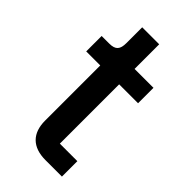

<svg xmlns="http://www.w3.org/2000/svg" viewBox="-209 -722 783 783"><g transform="rotate(45 182.5 -331.0)"><path d="M222 0C146 0 107 -41 107 -113V-431H26V-520H70C106 -520 118 -535 118 -571V-662H216V-520H325V-431H216V-89H317V0Z"/></g></svg>

Font: Plexus Sans Medium
Style: Regular
Weight: 500
Version: Version 2.001;PS 002.001;hotconv 1.0.70;makeotf.lib2.5.58329